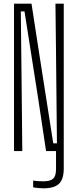

<svg xmlns="http://www.w3.org/2000/svg" viewBox="-20 -820 422 1042"><path d="M216 202Q204 202 187.5 200.5Q171 199 160 197V160Q171 162 185 163Q199 164 215 164Q252 164 268 150Q284 136 284 98V0H230L186 -293L113 -758H93L98 -301L101 0H56V-800H151L190 -547L269 -42H289L284 -535L281 -800H326V95Q326 152 300.5 177Q275 202 216 202Z"/></svg>

Font: Big Shoulders Display Light
Style: Regular
Weight: 300
Designer: Patric King
Foundry: XO Type Co
Version: Version 1.000; ttfautohint (v1.8.2)